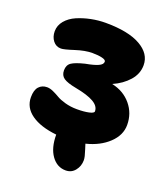

<svg xmlns="http://www.w3.org/2000/svg" viewBox="-139 -676 846 964"><g transform="rotate(20 283.5 -193.5)"><path d="M323.2 189Q276.9 189 247.3 147.7Q217.8 106.4 217.8 36.1Q131.3 26.9 82.8 -7.6Q34.2 -42 34.2 -97.2Q34.2 -135.7 50.8 -153.8Q67.4 -171.9 94.2 -171.9Q109.4 -171.9 127.7 -163.6Q146 -155.3 162.4 -145.5Q178.7 -135.7 208 -127.4Q237.3 -119.1 272 -119.1Q310.1 -119.1 335.4 -124.8Q360.8 -130.4 360.8 -140.1Q360.8 -168 328.1 -186.8Q295.4 -205.6 230 -217.8Q183.1 -226.6 163.6 -240Q144 -253.4 144 -280.8Q144 -309.1 163.6 -322.5Q183.1 -335.9 232.9 -348.1Q276.9 -356 299.3 -366Q321.8 -376 321.8 -391.1Q321.8 -400.9 301 -406Q280.3 -411.1 249 -411.1Q210 -411.1 158.9 -394.5Q107.9 -377.9 91.8 -377.9Q65.4 -377.9 49.3 -398.7Q33.2 -419.4 33.2 -449.2Q33.2 -480.5 54.4 -505.9Q75.7 -531.2 109.6 -545.9Q143.6 -560.5 182.4 -568.4Q221.2 -576.2 259.8 -576.2Q380.9 -576.2 446 -539.3Q511.2 -502.4 511.2 -440.9Q511.2 -395 478.8 -358.2Q446.3 -321.3 395 -298.8Q459 -285.2 497.6 -239Q536.1 -192.9 536.1 -130.9Q536.1 -76.2 490.2 -32.7Q444.3 10.7 371.1 28.8Q372.6 34.2 379.4 54.9Q386.2 75.7 389.2 88.4Q392.1 101.1 392.1 109.9Q392.1 141.6 373 165.3Q354 189 323.2 189Z"/></g></svg>

Font: Shantell Sans Irregular Bouncy
Style: Regular
Weight: 800
Designer: Stephen Nixon, Anya Danilova, Shantell Martin
Foundry: Arrow Type
Version: Version 1.006;[9816181b4]